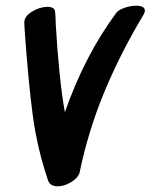

<svg xmlns="http://www.w3.org/2000/svg" viewBox="-20 -690 527 672"><path d="M456 -670Q470 -670 478.5 -666Q487 -662 487 -653Q487 -646 482 -638Q400 -501 344.5 -366.5Q289 -232 259 -88Q255 -69 230.5 -53.5Q206 -38 182 -38Q155 -38 148 -59Q110 -171 94.5 -287.5Q79 -404 66 -589L65 -610Q64 -632 91.5 -649Q119 -666 146 -666Q172 -666 173 -648Q175 -624 175 -610V-607Q186 -416 207 -297Q276 -495 387 -645Q394 -655 415.5 -662.5Q437 -670 456 -670Z"/></svg>

Font: Sedgwick Ave
Style: Regular
Weight: 400
Designer: Kevin Burke, Pedro Vergani
Foundry: Google, Inc.
Version: Version 1.000